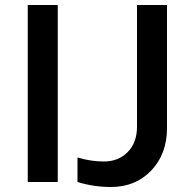

<svg xmlns="http://www.w3.org/2000/svg" viewBox="-20 -728 779 768"><path d="M211 -708V0H91V-708ZM528 -221V-708H648V-216Q648 -112 585 -46Q522 20 424 20Q355 20 290 0V-98Q344 -82 395 -82Q454 -82 491 -120Q528 -158 528 -221Z"/></svg>

Font: Metropolitano Medium
Style: Regular
Weight: 500
Designer: Fonts by Alex Slobzheninov & Chris M. Simpson / Changes by Cristiano Sobral
Foundry: Fonts by Alex Slobzheninov & Chris M. Simpson / Changes by Cristiano Sobral
Version: Version 1.00;August 30, 2020;FontCreator 13.0.0.2681 64-bit